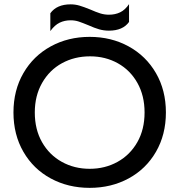

<svg xmlns="http://www.w3.org/2000/svg" viewBox="-20 -892 866 927"><path d="M223 -828Q254 -871 321 -871Q343 -871 363.5 -865Q384 -859 416 -846Q443 -834 463.5 -827.5Q484 -821 506 -821Q536 -821 560 -832.5Q584 -844 603 -872V-786Q573 -744 506 -744Q481 -744 458.5 -750.5Q436 -757 407 -770Q378 -782 360 -788Q342 -794 321 -794Q292 -794 268 -782.5Q244 -771 223 -742ZM45 -349Q45 -456 93 -539Q141 -622 225 -668Q309 -714 413 -714Q517 -714 601 -668Q685 -622 733 -539Q781 -456 781 -349Q781 -242 733 -159Q685 -76 601 -30.5Q517 15 413 15Q309 15 225 -30.5Q141 -76 93 -159Q45 -242 45 -349ZM678 -349Q678 -430 643.5 -491.5Q609 -553 549 -586.5Q489 -620 415 -620Q340 -620 279.5 -587Q219 -554 183.5 -492Q148 -430 148 -349Q148 -267 183 -205.5Q218 -144 278.5 -110.5Q339 -77 413 -77Q487 -77 547.5 -110.5Q608 -144 643 -205.5Q678 -267 678 -349Z"/></svg>

Font: Prompt
Style: Regular
Weight: 400
Designer: Katatrad Team
Foundry: CadsonDemak
Version: Version 1.001